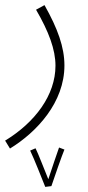

<svg xmlns="http://www.w3.org/2000/svg" viewBox="-33 -351 344 751"><path d="M6 230C112 165 219 49 219 -95C219 -166 193 -239 141 -331L108 -313C158 -227 184 -157 184 -94C184 21 104 128 -13 199ZM144 380 168 377C179 344 210 255 219 234L198 226C193 240 170 307 156 350C141 314 116 248 106 229L85 238C101 271 131 348 144 380Z"/></svg>

Font: Noto Sans Arabic UI Cn XLt
Style: Regular
Weight: 200
Width: 3
Designer: Monotype Design Team, Nadine Chahine and Nizar Qandah
Foundry: Monotype Imaging Inc.
Version: Version 2.010